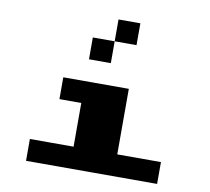

<svg xmlns="http://www.w3.org/2000/svg" viewBox="-92 -1103 1183 1082"><g transform="rotate(10 500.0 -562.5)"><path d="M250 -562.5V-625H437.5H625V-437.5V-250H750H875V-187.5V-125H500H125V-187.5V-250H250H375V-375V-500H312.5H250ZM500 -937.5V-1000H562.5H625V-937.5V-875H562.5H500V-812.5V-750H437.5H375V-812.5V-875H437.5H500Z"/></g></svg>

Font: Press Start 2P
Style: Regular
Weight: 500
Monospace: yes
Version: Version 2.14